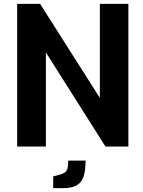

<svg xmlns="http://www.w3.org/2000/svg" viewBox="-20 -760 744 996"><path d="M69 0V-740H188L498 -252V-740H646V0H527L218 -488V0ZM256 216V155L283 148Q302 143 313.5 136.5Q325 130 329.5 115.5Q334 101 334 73H424Q424 123 414 154.5Q404 186 378.5 201Q353 216 308 216Z"/></svg>

Font: Exo Thin
Style: Bold
Weight: 700
Version: Version 2.000